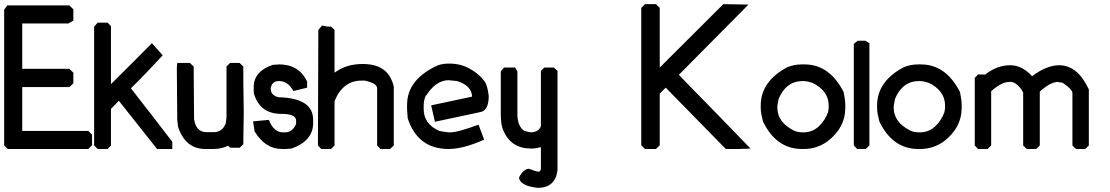

<svg xmlns="http://www.w3.org/2000/svg" viewBox="-35 -717 5340 924"><path d="M0 -691H299L318 -672V-618L294 -604H72V-386H299L318 -367V-316L299 -298H72V-87H390L408 -69V-18L390 0H2L-15 -18V-670Z M435 -608H483L499 -591V-312Q547 -360 599 -411.5Q651 -463 696 -509L748 -451Q713 -413 675 -373Q637 -333 595 -292Q643 -230 695 -163.5Q747 -97 794 -35V0H721L537 -232Q527 -222 518.5 -213Q510 -204 499 -193V-17L483 0H435L418 -17V-589Z M879 -414 897 -397 899 -142V-144Q903 -114 918 -97.5Q933 -81 959 -81H994Q1034 -81 1051 -122L1055 -150V-397L1072 -414H1118L1136 -397V-326L1138 -176L1136 -41V-23L1118 -6H1072L1063 -16Q1031 0 994 0H953Q858 0 822 -106L818 -140L816 -389L818 -414Z M1309 -407Q1403 -407 1443 -325V-295L1377 -279Q1351 -327 1307 -327Q1276 -327 1268 -295V-289Q1268 -257 1309 -248L1307 -249Q1387 -247 1429.5 -220.5Q1472 -194 1472 -140V-125Q1472 -39 1368 -2L1340 0H1322Q1241 0 1190 -85L1183 -133L1259 -140Q1282 -80 1327 -80H1337Q1372 -80 1390 -120V-137Q1390 -169 1319 -169Q1214 -169 1186 -270V-298Q1186 -374 1278 -405Z M1515 -594 1541 -589H1558L1575 -573V-367Q1630 -409 1710 -409Q1774 -409 1810.5 -382Q1847 -355 1860 -301V-17L1842 0H1796L1780 -17V-291Q1780 -305 1764 -314Q1748 -323 1722 -329H1704Q1659 -329 1626.5 -303.5Q1594 -278 1575 -230V-17L1558 0H1511L1495 -17L1497 -573Z M2129 -411Q2180 -411 2224.5 -387Q2269 -363 2296 -327Q2304 -316 2309 -298.5Q2314 -281 2317 -255Q2317 -183 2274 -177L2058 -131L2040 -210L2237 -252Q2236 -279 2217 -298Q2198 -317 2164 -327L2123 -331Q2062 -330 2015 -256V-259Q2009 -246 2006.5 -234Q2004 -222 2004 -212V-192Q2004 -120 2079 -87Q2094 -84 2107.5 -82Q2121 -80 2130 -80Q2150 -80 2183 -89Q2216 -98 2268 -117L2295 -45Q2246 -23 2203 -11.5Q2160 0 2124 0Q1975 0 1927 -148L1924 -191V-212Q1924 -336 2073 -403Q2097 -411 2124 -411Z M2391 -392H2444L2455 -373V-169Q2455 -110 2487 -88Q2492 -86 2500.5 -84Q2509 -82 2520 -80Q2559 -82 2568 -110V-376L2585 -392H2630L2648 -376V101Q2638 187 2553 187Q2506 182 2484.5 168Q2463 154 2463 137Q2474 115 2486.5 105Q2499 95 2510 95Q2545 109 2557 109Q2568 109 2568 92V-9Q2558 -6 2546 -4Q2534 -2 2522 -2Q2424 -2 2388 -88Q2380 -105 2377.5 -126.5Q2375 -148 2375 -173V-374Z M3069 -697H3122L3140 -679V-392L3446 -697L3567 -695L3232 -357Q3268 -319 3306.5 -280Q3345 -241 3383 -202L3577 -2L3519 0H3458L3169 -295Q3160 -287 3154.5 -281.5Q3149 -276 3140 -266V-18L3122 0H3069L3051 -18V-679Z M3837 -407Q3957 -407 4025 -274Q4028 -258 4030.5 -242.5Q4033 -227 4033 -210V-197Q4033 -103 3948 -37Q3896 0 3834 0H3824Q3701 0 3637 -132Q3632 -151 3629 -167Q3626 -183 3626 -199V-209Q3626 -326 3755 -394Q3788 -407 3823 -407ZM3706 -207V-199Q3706 -128 3787 -88H3786Q3796 -84 3806.5 -82Q3817 -80 3831 -80Q3873 -80 3903.5 -107Q3934 -134 3951 -179Q3951 -181 3950.5 -182.5Q3950 -184 3952 -188Q3952 -191 3952.5 -193Q3953 -195 3953 -197V-210Q3953 -280 3874 -319L3876 -318Q3864 -322 3852.5 -324.5Q3841 -327 3829 -327Q3748 -327 3712 -241Z M4093 -521H4130L4149 -509V-17L4132 0H4090L4074 -17V-506Z M4397 -407Q4517 -407 4585 -274Q4588 -258 4590.5 -242.5Q4593 -227 4593 -210V-197Q4593 -103 4508 -37Q4456 0 4394 0H4384Q4261 0 4197 -132Q4192 -151 4189 -167Q4186 -183 4186 -199V-209Q4186 -326 4315 -394Q4348 -407 4383 -407ZM4266 -207V-199Q4266 -128 4347 -88H4346Q4356 -84 4366.5 -82Q4377 -80 4391 -80Q4433 -80 4463.5 -107Q4494 -134 4511 -179Q4511 -181 4510.5 -182.5Q4510 -184 4512 -188Q4512 -191 4512.5 -193Q4513 -195 4513 -197V-210Q4513 -280 4434 -319L4436 -318Q4424 -322 4412.5 -324.5Q4401 -327 4389 -327Q4308 -327 4272 -241Z M4827 -403Q4857 -403 4884 -388.5Q4911 -374 4932 -350Q4964 -375 4997.5 -389Q5031 -403 5062 -403Q5151 -403 5205 -287V-17L5188 0H5143L5126 -17V-268Q5126 -287 5080 -318Q5075 -320 5067.5 -320.5Q5060 -321 5054 -323Q5035 -321 5014.5 -310Q4994 -299 4969 -276V-17L4952 0H4906L4889 -17V-271Q4884 -283 4873.5 -295.5Q4863 -308 4851 -316Q4839 -323 4825 -323Q4803 -323 4780 -310.5Q4757 -298 4735 -278V-17L4718 0H4672L4656 -17V-342L4672 -359L4706 -358Q4763 -403 4825 -403Z"/></svg>

Font: Ekushey Kolom
Style: Bold
Weight: 700
Designer: Al Mamun Sumon
Foundry: Al Mamun Sumon
Version: Version 1.0